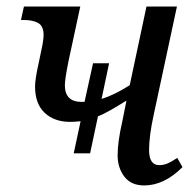

<svg xmlns="http://www.w3.org/2000/svg" viewBox="-20 -556 593 586"><path d="M537 -46Q481 10 420 10Q380 10 359.5 -17Q339 -44 339 -82Q339 -123 353 -184L366 -249Q342 -234 319.5 -221Q297 -208 279 -201L255 -88H205L226 -186Q206 -184 194 -184Q146 -184 116.5 -211.5Q87 -239 87 -292Q87 -315 99 -368L105 -397Q113 -432 113 -449Q113 -476 97 -485.5Q81 -495 52 -495H44L53 -536H225L189 -369Q178 -314 178 -296Q178 -245 229 -245H238L264 -363H313L290 -254Q329 -266 376 -296L427 -536H520L449 -205Q435 -141 435 -98Q435 -52 466 -52Q479 -52 491 -57Q503 -62 521 -74Z"/></svg>

Font: Noto Serif Narrow
Style: Italic
Weight: 400
Width: 4
Italic angle: -12°
Designer: Monotype Design Team
Foundry: Monotype Imaging Inc.
Version: Version 1.001